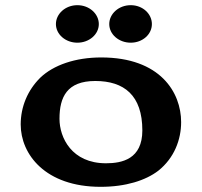

<svg xmlns="http://www.w3.org/2000/svg" viewBox="-20 -712 780 742"><path d="M279 -547C324.8 -547 361.9 -579.2 361.9 -619C361.9 -658.3 325.7 -692 279 -692C232.4 -692 196.1 -658.3 196.1 -619C196.1 -579.2 233.2 -547 279 -547ZM485.2 -547C531 -547 567 -579.2 567 -619C567 -658.3 531.8 -692 485.2 -692C438.5 -692 402.2 -658.3 402.2 -619C402.2 -579.2 439.3 -547 485.2 -547ZM368.9 10C466 10 542.5 -14.6 591.5 -52C654 -101.7 680 -173.1 680 -240C680 -354.5 599.7 -490 371.2 -490C270.6 -490 186.6 -460.4 135.7 -411.8C87.1 -363.7 60 -300 60 -230.9C60 -116.2 154.6 10 368.9 10ZM530.1 -208C530.1 -97 451.5 -81 389.6 -81C257.2 -81 209.9 -180.1 209.9 -253C209.9 -336.8 238.9 -399 348.1 -399C459.4 -399 530.1 -343.8 530.1 -208Z"/></svg>

Font: Linux Libertine Mono O 
Style: Mono Bold
Weight: 400
Designer: Philipp H. Poll
Foundry: Philipp H. Poll
Version: Version 5.1.7